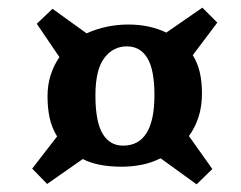

<svg xmlns="http://www.w3.org/2000/svg" viewBox="-20 -563 630 501"><path d="M104 -312Q104 -341 112 -366.5Q120 -392 135 -414L76 -501L117 -540L206 -476Q257 -499 315 -499Q370 -499 414 -478L508 -543L547 -504L483 -419Q495 -400 501 -375.5Q507 -351 507 -319Q507 -285 498 -257.5Q489 -230 473 -208L534 -122L493 -82L399 -150Q375 -138 349.5 -133Q324 -128 298 -128Q266 -128 240.5 -133Q215 -138 196 -148L103 -83L64 -123L129 -207Q115 -230 109.5 -255.5Q104 -281 104 -312ZM229 -314Q229 -246 247.5 -214.5Q266 -183 301 -183Q383 -183 383 -315Q383 -381 364.5 -411.5Q346 -442 311 -442Q275 -442 252 -411.5Q229 -381 229 -314Z"/></svg>

Font: Literata 36pt
Style: Bold Italic
Weight: 700
Italic angle: -2°
Designer: Latin by Veronika Burian and Jose Scaglione. Greek by Irene Vlachou. Cyrillic by Vera Evstafieva
Foundry: TypeTogether
Version: Version 3.002